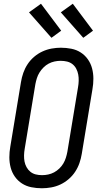

<svg xmlns="http://www.w3.org/2000/svg" viewBox="-20 -998 540 1026"><path d="M204 8Q175 8 147.5 2.5Q120 -3 97.5 -17.5Q75 -32 59.5 -54Q44 -76 37 -102.5Q30 -129 30 -157.5Q30 -186 35 -214L92 -559Q96 -584 104.5 -608.5Q113 -633 127.5 -655Q142 -677 162.5 -694.5Q183 -712 207 -723Q231 -734 256 -738.5Q281 -743 305 -743Q334 -743 361.5 -737.5Q389 -732 411.5 -717.5Q434 -703 449.5 -681Q465 -659 472 -632.5Q479 -606 479 -577.5Q479 -549 474 -521L417 -176Q413 -151 404.5 -126.5Q396 -102 381.5 -80Q367 -58 346.5 -40.5Q326 -23 302.5 -12Q279 -1 253.5 3.5Q228 8 204 8ZM205 -62Q221 -62 237.5 -65.5Q254 -69 269 -77Q284 -85 297 -97.5Q310 -110 318.5 -124.5Q327 -139 332 -155Q337 -171 340 -187L397 -532Q400 -549 400.5 -566.5Q401 -584 398 -600Q395 -616 387.5 -630.5Q380 -645 367.5 -655Q355 -665 338.5 -669Q322 -673 304 -673Q288 -673 271.5 -669.5Q255 -666 240 -658Q225 -650 212.5 -637.5Q200 -625 191 -610.5Q182 -596 177 -580Q172 -564 169 -548L112 -203Q109 -186 108.5 -168.5Q108 -151 111 -135Q114 -119 122 -104.5Q130 -90 142.5 -80Q155 -70 171 -66Q187 -62 205 -62ZM425 -796 305 -932 369 -978 477 -834ZM255 -796 135 -932 199 -978 307 -834Z"/></svg>

Font: Iosevka SS04
Style: Italic
Weight: 400
Italic angle: -9°
Monospace: yes
Designer: Belleve Invis
Foundry: Belleve Invis
Version: Version 19.0.0; ttfautohint (v1.8.4)